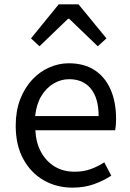

<svg xmlns="http://www.w3.org/2000/svg" viewBox="-20 -847 594 880"><path d="M312 13Q239 13 180 -21Q121 -55 86.5 -118.5Q52 -182 52 -271Q52 -338 72 -390.5Q92 -443 126.5 -480.5Q161 -518 205 -537.5Q249 -557 295 -557Q365 -557 413 -526Q461 -495 486.5 -437.5Q512 -380 512 -302Q512 -287 511 -274Q510 -261 508 -250H142Q145 -192 168.5 -149.5Q192 -107 231 -83.5Q270 -60 322 -60Q362 -60 394.5 -71.5Q427 -83 458 -103L490 -42Q455 -19 411 -3Q367 13 312 13ZM141 -315H432Q432 -397 396.5 -440.5Q361 -484 297 -484Q259 -484 225.5 -464Q192 -444 169.5 -407Q147 -370 141 -315ZM122 -671 249 -827H340L468 -671L428 -635L297 -761H292L161 -635Z"/></svg>

Font: Noto Sans SC Thin
Style: Regular
Weight: 400
Version: Version 2.004-H2;hotconv 1.0.118;makeotfexe 2.5.65603